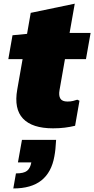

<svg xmlns="http://www.w3.org/2000/svg" viewBox="-20 -707 525 1071"><path d="M275.9 8.8Q159.7 8.8 108.4 -45.4Q57.1 -99.6 76.2 -207.5L106 -377H26.4L49.8 -510.3L130.9 -518.1L151.4 -635.3L397 -686.5L368.2 -523.4H485.4L459.5 -377H342.3L312 -204.1Q306.6 -173.8 316.7 -157.2Q326.7 -140.6 356.4 -140.6Q374.5 -140.6 387.5 -144Q400.4 -147.5 411.1 -150.9L423.3 -145L398.9 -5.4Q370.1 1.5 340.8 5.1Q311.5 8.8 275.9 8.8ZM54.2 344.2 68.8 261.2V260.3Q112.8 260.3 130.9 245.8Q148.9 231.4 154.8 198.7H80.1L102.5 73.2H293Q291 104.5 289.1 124.8Q287.1 145 283.2 165.5Q267.6 253.9 211.2 299.1Q154.8 344.2 54.2 344.2Z"/></svg>

Font: Bevan
Style: Italic
Weight: 400
Italic angle: -10°
Designer: Vernon Adams
Foundry: Vernon Adams
Version: Version 2.100; ttfautohint (v1.8.3)